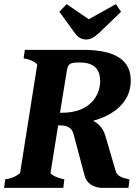

<svg xmlns="http://www.w3.org/2000/svg" viewBox="-25 -908 676 928"><path d="M392 -717C411 -717 432 -728 454 -749L560 -851L535 -888L404 -815L297 -888L262 -851L337 -748C354 -725 372 -717 392 -717ZM-5 0H281L286 -41C254 -48 232 -57 219 -71L256 -302H264C293 -302 321 -295 330 -262L382 -66C391 -22 426 0 470 0H596L601 -41C565 -48 541 -57 534 -82L484 -252C474 -287 452 -311 425 -324C528 -353 607 -415 607 -519C607 -617 533 -667 377 -667H95L89 -626C117 -622 144 -610 155 -596L72 -71C51 -55 33 -46 0 -41ZM265 -363 298 -566C304 -600 312 -606 360 -606C436 -606 459 -568 459 -515C459 -448 411 -363 275 -363Z"/></svg>

Font: Caladea
Style: Bold Italic
Weight: 700
Italic angle: -9°
Designer: Carolina Giovagnoli and Andres Torresi
Foundry: Carolina Giovagnoli & Andres Torresi
Version: Version 1.001;hotconv 1.0.109;makeotfexe 2.5.65596